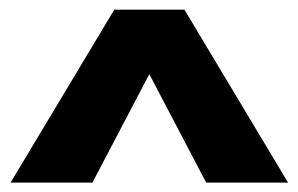

<svg xmlns="http://www.w3.org/2000/svg" viewBox="-20 -731 620 399"><path d="M2 -351.6H172.1L290.3 -576.9L408.4 -351.6H578.6L363.3 -710.9H217.5Z"/></svg>

Font: Roboto Flex
Style: Regular
Weight: 400
Designer: Berlow after Robertson
Foundry: Google
Version: Version 3.200;gftools[0.9.32]